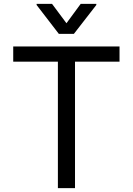

<svg xmlns="http://www.w3.org/2000/svg" viewBox="-20 -966 682 986"><path d="M47.9 -649.4V-727.5H593.8V-649.4H365.2V0H277.3V-649.4ZM247.1 -946.3 321.3 -846.7 394.5 -946.3H474.6V-940.4L359.4 -792H282.2L168 -940.4V-946.3Z"/></svg>

Font: Inter
Style: Regular
Weight: 400
Designer: Rasmus Andersson
Foundry: rsms
Version: Version 4.000;git-8c9346024